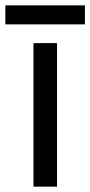

<svg xmlns="http://www.w3.org/2000/svg" viewBox="-40 -697 337 717"><path d="M173 0H85V-536H173ZM277 -677V-606H-20V-677Z"/></svg>

Font: Noto Znamenny Musical Notation
Style: Regular
Weight: 400
Version: Version 1.003; ttfautohint (v1.8.4.7-5d5b)